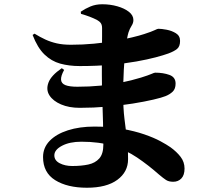

<svg xmlns="http://www.w3.org/2000/svg" viewBox="-20 -825 1040 901"><path d="M388 56Q296 56 239 20.5Q182 -15 182 -88Q182 -132 213 -164Q244 -196 298.5 -213.5Q353 -231 423 -231Q495 -231 553.5 -220.5Q612 -210 657 -194.5Q702 -179 732.5 -162.5Q763 -146 780 -134Q809 -113 827.5 -89Q846 -65 846 -34Q846 -3 831 12.5Q816 28 793 28Q772 28 759 19.5Q746 11 726 -6Q675 -51 623 -86Q571 -121 508.5 -140.5Q446 -160 362 -160Q307 -160 271 -141Q235 -122 235 -96Q235 -72 260 -59Q285 -46 319 -46Q362 -46 394.5 -53Q427 -60 446 -81.5Q465 -103 465 -146Q465 -192 463.5 -249Q462 -306 460 -364.5Q458 -423 458 -474Q458 -503 458 -535Q458 -567 458.5 -598Q459 -629 459 -654Q459 -679 459 -693Q459 -708 453 -716.5Q447 -725 434 -732Q418 -740 401 -746.5Q384 -753 360 -760L359 -770Q379 -784 404 -794.5Q429 -805 460 -805Q497 -805 530.5 -795.5Q564 -786 585 -769.5Q606 -753 606 -731Q606 -717 597.5 -704Q589 -691 583 -673Q576 -650 570 -602.5Q564 -555 561 -497Q558 -439 558 -382Q558 -316 564 -268Q570 -220 575.5 -176Q581 -132 581 -78Q581 -18 530.5 19Q480 56 388 56ZM354 -319Q304 -319 266.5 -335Q229 -351 212 -377.5Q195 -404 207.5 -437.5Q220 -471 270 -505L281 -497Q265 -468 266.5 -450.5Q268 -433 287 -425.5Q306 -418 343 -418Q400 -418 450.5 -423Q501 -428 548.5 -437.5Q596 -447 642 -461Q677 -472 690.5 -478Q704 -484 708 -484Q746 -484 775 -473.5Q804 -463 804 -433Q804 -408 790.5 -395Q777 -382 757 -374Q740 -367 699.5 -357.5Q659 -348 603 -339Q547 -330 483 -324.5Q419 -319 354 -319ZM354 -515Q304 -515 262.5 -526.5Q221 -538 188.5 -569.5Q156 -601 133 -661L142 -667Q168 -651 193 -639.5Q218 -628 246.5 -621.5Q275 -615 313 -615Q368 -615 420.5 -620Q473 -625 518.5 -633Q564 -641 599.5 -649.5Q635 -658 656 -665Q693 -677 706 -683.5Q719 -690 723 -690Q738 -690 762 -685.5Q786 -681 805.5 -669Q825 -657 825 -633Q825 -607 811 -595.5Q797 -584 770 -574Q748 -566 710.5 -556Q673 -546 620 -536.5Q567 -527 500.5 -521Q434 -515 354 -515Z"/></svg>

Font: Noto Serif JP ExtraLight Black
Style: Regular
Weight: 900
Version: Version 2.003-H1;hotconv 1.1.1;makeotfexe 2.6.0